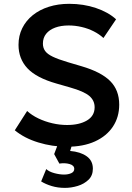

<svg xmlns="http://www.w3.org/2000/svg" viewBox="-20 -734 672 980"><path d="M322 15Q247 15 175.8 -6.8Q104.5 -28.5 55.5 -69L118.5 -167.5Q142.5 -145.5 176 -129.5Q209.5 -113.5 247.2 -104.8Q285 -96 322.5 -96Q385 -96 424 -119.2Q463 -142.5 463 -186.5Q463 -221 436 -244.2Q409 -267.5 336.5 -288L268.5 -307.5Q166 -336.5 120.2 -385.2Q74.5 -434 74.5 -505Q74.5 -551.5 93.5 -590Q112.5 -628.5 147.2 -656.5Q182 -684.5 229.5 -699.5Q277 -714.5 333 -714.5Q406.5 -714.5 469.5 -693.2Q532.5 -672 572.5 -635.5L508 -540Q487 -559.5 458.5 -574Q430 -588.5 397 -596.2Q364 -604 330.5 -604Q291 -604 261.5 -593Q232 -582 215.5 -561.5Q199 -541 199 -511.5Q199 -490 210.2 -474Q221.5 -458 249 -444.8Q276.5 -431.5 325 -417L396 -396Q496.5 -366.5 542.5 -320.2Q588.5 -274 588.5 -200Q588.5 -136.5 556.5 -88Q524.5 -39.5 464.8 -12.2Q405 15 322 15ZM311.5 225Q275.5 225 244.5 215.8Q213.5 206.5 190 192L216 129Q230.5 142.5 257.5 149.8Q284.5 157 307 157Q328 157 343.5 150Q359 143 359 128Q359 110 335 103.2Q311 96.5 283 101L256.5 52.5L284 -20H355.5L338 36.5Q390.5 41 422.2 63.5Q454 86 454 127Q454 162 431.8 183.5Q409.5 205 376.8 215Q344 225 311.5 225Z"/></svg>

Font: Geologica Roman Medium
Style: Regular
Weight: 500
Designer: Sindre Bremnes, Frode Helland
Foundry: Monokrom Skriftforlag AS
Version: Version 1.010;gftools[0.9.28]